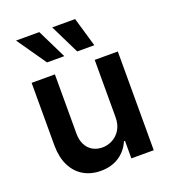

<svg xmlns="http://www.w3.org/2000/svg" viewBox="-139 -860 860 969"><g transform="rotate(-20 291.0 -375.5)"><path d="M398.4 -530.3H522.5V0H402.3V-93.8H396.5Q377.4 -47.9 336.2 -20.5Q294.9 6.8 237.3 6.8Q185.1 6.8 145 -16.6Q105 -40 82.5 -85Q60.1 -129.9 59.6 -192.4V-530.3H184.6V-211.9Q184.6 -178.7 197 -153.6Q209.5 -128.4 232.2 -115Q254.9 -101.6 285.2 -101.6Q313.5 -101.6 339.6 -115.5Q365.7 -129.4 382.1 -156.7Q398.4 -184.1 398.4 -222.7ZM58.6 -757.8H183.6L260.7 -600.6H168ZM252.9 -757.8H376L421.9 -600.6H330.1Z"/></g></svg>

Font: Pretendard Std SemiBold
Style: Regular
Weight: 600
Designer: Base glyphs from Inter by Rasmus Andersson; Hangeul glyphs from Noto Sans CJK(Source Han Sans) by Jang Soo-young and Kan
Foundry: Kil Hyung-jin
Version: Version 1.309